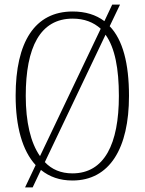

<svg xmlns="http://www.w3.org/2000/svg" viewBox="-20 -775 630 835"><path d="M135 -57 89 40H122L158 -36C195 -6 240 10 295 10C457 10 541 -130 541 -358C541 -499 514 -602 457 -661L502 -755H468L434 -683C397 -711 351 -725 296 -725C131 -725 48 -592 48 -359C48 -225 77 -120 135 -57ZM418 -650 154 -96C113 -154 92 -245 92 -358C92 -570 155 -694 296 -694C347 -694 387 -678 418 -650ZM295 -21C245 -21 205 -38 175 -70L439 -624C480 -567 497 -476 497 -358C497 -149 434 -21 295 -21Z"/></svg>

Font: Noto Serif Hebrew Condensed ExtraLight
Style: Regular
Weight: 200
Width: 3
Designer: Monotype Design Team
Foundry: Monotype Imaging Inc.
Version: Version 2.004